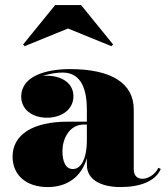

<svg xmlns="http://www.w3.org/2000/svg" viewBox="-20 -748 677 778"><path d="M255.5 -632.5 431 -561 438.5 -567.5 308.5 -727.5H203.5L73.5 -567.5L80 -561ZM255 -255C113 -255 31 -202.5 31 -113.5C31 -37.5 87 10 173.5 10C252.5 10 310 -31.5 332 -107V-80C332 -21 387 10 469 10C547 10 610.5 -13.5 631.5 -63.5L622 -68C604 -33.5 573 -23.5 557.5 -23.5C532.5 -23.5 522 -40 522 -61.5V-304.5C522 -410.5 431.5 -468 264 -468C173 -468 66 -443 66 -356C66 -305 110 -271 170.5 -271C228 -271 277.5 -303 277.5 -358C277.5 -412 229 -441 170.5 -441C165 -441 159 -440.5 153.5 -440C181.5 -450 211.5 -454 234 -454C314 -454 332 -376.5 332 -304.5V-255ZM275.5 -63C246.5 -63 233 -91.5 233 -136.5C233 -181 258 -243.5 321 -243.5H332V-180.5C332 -99 305.5 -63 275.5 -63Z"/></svg>

Font: Bodoni* 16pt Fatface
Style: Regular
Weight: 900
Version: Version 2.3